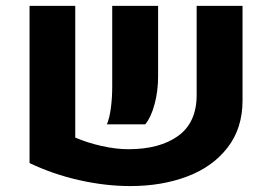

<svg xmlns="http://www.w3.org/2000/svg" viewBox="-20 -606 913 644"><path d="M232.4 -144.5Q273.4 -127 321.5 -116.2Q369.6 -105.5 410.2 -105.5Q516.1 -105.5 577.9 -150.4Q639.6 -195.3 639.6 -287.1V-586.4H793.5V-269Q793.5 -175.8 743.4 -111.1Q693.4 -46.4 608.2 -14.2Q522.9 18.1 417 18.1Q334 18.1 245.8 -1.7Q157.7 -21.5 79.1 -59.1V-586.4H232.4ZM356.4 -316.4V-586.4H510.3V-350.1Q510.3 -300.3 498.5 -256.6Q486.8 -212.9 467.3 -189H338.4Q346.7 -207 351.6 -241.7Q356.4 -276.4 356.4 -316.4Z"/></svg>

Font: Heebo ExtraBold
Style: Regular
Weight: 800
Designer: Oded Ezer
Foundry: Meir Sadan
Version: Version 2.001; ttfautohint (v1.5.14-ce02) -l 8 -r 50 -G 200 